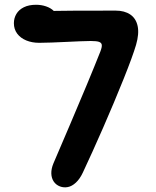

<svg xmlns="http://www.w3.org/2000/svg" viewBox="-20 -777 660 813"><path d="M206 -84.6Q245.4 -177.8 278 -253Q312.8 -334.5 347.4 -417.5Q381.9 -500.5 405 -558.9Q412.2 -577.7 411 -586.9Q409.8 -596.1 399.2 -599.8Q388.6 -603.4 364 -603.4Q346.4 -603.4 318.7 -602.2Q290.9 -601 261.7 -599.6Q230.5 -598.2 198.5 -596.9Q166.4 -595.7 146.3 -595.7Q115.5 -595.7 91.1 -605.8Q66.7 -615.9 52.7 -634.7Q38.8 -653.5 38.8 -678.7Q38.8 -700.4 49.5 -718.2Q60.1 -736 81.2 -746.4Q102.4 -756.8 132.8 -756.8Q155 -756.8 175 -750Q194.9 -743.2 207.1 -731.2Q219.2 -719.2 219.5 -704.1L166.3 -730.2Q205.2 -730.8 227.2 -731Q249.3 -731.2 289.3 -731.7Q383.5 -732.1 469.4 -732.1Q507 -732.1 531.4 -715.7Q555.8 -699.2 562.8 -666.8Q569.8 -634.2 556.1 -587Q542.1 -539.2 503.2 -442.2Q464.3 -345.2 416.8 -236.5Q369.2 -127.7 330.9 -46.5Q318 -19 301.2 -3.6Q284.5 11.8 267.2 15.1Q249.8 18.4 233.9 12.4Q217.2 6 207.5 -8.3Q197.9 -22.7 197.3 -42.5Q196.8 -62.2 206 -84.6Z"/></svg>

Font: Monaspace Radon Var
Style: Regular
Weight: 400
Designer: Riley Cran and the Lettermatic Team
Version: Version 1.000 (Monaspace Radon Var)